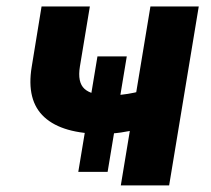

<svg xmlns="http://www.w3.org/2000/svg" viewBox="-20 -562 639 582"><path d="M291 -156.2Q169.9 -156.2 114.5 -206.8Q59.1 -257.3 76.2 -359.9L106 -542.5H252.4L222.2 -360.4Q214.4 -312.5 236.1 -292.7Q257.8 -272.9 310.5 -272.9Q348.6 -272.9 386.5 -281Q424.3 -289.1 468.8 -303.2L449.2 -186.5Q430.2 -178.7 403.1 -171.6Q376 -164.6 346.7 -160.4Q317.4 -156.2 291 -156.2ZM346.2 0 436 -542.5H582.5L492.7 0ZM217.3 -41 275.4 -391.1H364.3L306.2 -41Z"/></svg>

Font: Inter 16pt
Style: Bold Italic
Weight: 700
Italic angle: -9.3988°
Version: Version 4.001;git-66647c0bb